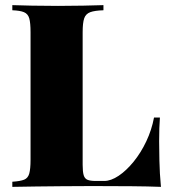

<svg xmlns="http://www.w3.org/2000/svg" viewBox="-20 -728 666 748"><path d="M383 -708V-688Q349 -687 331.5 -680.5Q314 -674 308 -656.5Q302 -639 302 -602V-86Q302 -59 306 -45.5Q310 -32 321 -27.5Q332 -23 353 -23H386Q412 -23 442 -43Q472 -63 500.5 -98Q529 -133 550 -177.5Q571 -222 580 -270H603Q600 -234 600 -178Q600 -152 601 -102.5Q602 -53 607 0Q556 -2 492 -2.5Q428 -3 378 -3Q351 -3 309.5 -3Q268 -3 219.5 -2.5Q171 -2 121.5 -1.5Q72 -1 28 0V-20Q59 -22 74 -28Q89 -34 94 -52Q99 -70 99 -106V-602Q99 -639 94 -656.5Q89 -674 73.5 -680.5Q58 -687 28 -688V-708Q57 -707 104.5 -706Q152 -705 206 -705Q256 -705 304 -706Q352 -707 383 -708Z"/></svg>

Font: Playfair Display Black
Style: Regular
Weight: 900
Designer: Claus Eggers Sørensen
Foundry: Claus Eggers Sørensen
Version: Version 1.203